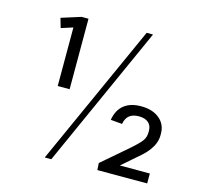

<svg xmlns="http://www.w3.org/2000/svg" viewBox="-104 -817 962 934"><g transform="rotate(15 377.0 -350.0)"><path d="M231 -345H171V-654L202 -650L112 -621L98 -669L196 -700H231ZM522 -707H554L233 7H200ZM461 -35 591 -147Q631 -182 643.5 -200Q656 -218 656 -242V-250Q656 -276 639 -290.5Q622 -305 591 -305Q561 -305 543.5 -291Q526 -277 521 -248L463 -253Q471 -303 503 -329Q535 -355 589 -355Q647 -355 681.5 -326.5Q716 -298 716 -251V-242Q716 -223 709 -204Q702 -185 688.5 -166.5Q675 -148 655 -130L517 -10V-50H714V0H463Z"/></g></svg>

Font: Pathway Extreme 8pt Thin
Style: Regular
Weight: 100
Version: Version 1.001;gftools[0.9.26]